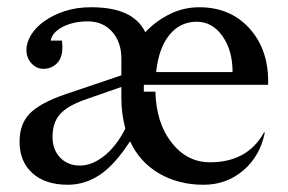

<svg xmlns="http://www.w3.org/2000/svg" viewBox="-20 -500 795 530"><path d="M720 -266H377V-247H409Q411 -161 453.5 -106.5Q496 -52 560 -52Q611 -52 648.5 -72.5Q686 -93 709 -135L711 -134Q698 -69 651.5 -29.5Q605 10 542 10Q473 10 419.5 -21Q366 -52 339 -110Q296 -44 255 -17Q214 10 167 10Q105 10 69.5 -22Q34 -54 34 -109Q34 -158 62.5 -187Q91 -216 161 -240L315 -292V-338Q315 -384 289.5 -412.5Q264 -441 222 -441Q183 -441 153.5 -426Q124 -411 120 -388H151Q156 -348 140.5 -329Q125 -310 100 -310Q81 -310 67 -325Q53 -340 53 -362Q53 -383 66 -404Q79 -425 103 -442Q127 -459 159.5 -469.5Q192 -480 231 -480Q291 -480 328 -462.5Q365 -445 381 -411Q410 -442 448.5 -461Q487 -480 530 -480Q617 -480 670 -420Q723 -360 720 -266ZM523 -440Q477 -440 447.5 -403.5Q418 -367 411 -301H622Q622 -361 594 -400.5Q566 -440 523 -440ZM125 -122Q125 -87 146 -65Q167 -43 201 -43Q234 -43 267.5 -69.5Q301 -96 326 -145Q321 -164 318 -185Q315 -206 315 -229V-260L212 -224Q165 -207 145 -184Q125 -161 125 -122Z"/></svg>

Font: Redaction
Style: Regular
Weight: 400
Designer: Jeremy Mickel / Forest Young
Foundry: MCKL
Version: Version 2.001; Redaction